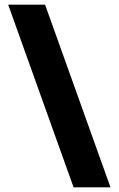

<svg xmlns="http://www.w3.org/2000/svg" viewBox="-20 -732 508 822"><path d="M15 -712H173L453 70H295Z"/></svg>

Font: Elaine Sans
Style: Bold
Weight: 700
Designer: Wei Huang
Foundry: Wei Huang
Version: Version 2.001;December 24, 2019;FontCreator 12.0.0.2547 64-b